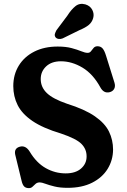

<svg xmlns="http://www.w3.org/2000/svg" viewBox="-20 -953 656 990"><path d="M328.5 15.5Q289.5 15.5 261 8.5Q232.5 1.5 213.8 -5.5Q195 -12.5 185.5 -12.5Q172 -12.5 163.8 -5.2Q155.5 2 148 9.5Q140.5 17 129 17Q112.5 17 104 7.8Q95.5 -1.5 91 -22L58.5 -155.5Q51.5 -188 82 -196.5Q112 -205 133 -171.5Q167.5 -113.5 215.8 -86.2Q264 -59 318.5 -59Q369.5 -59 398 -84Q426.5 -109 426.5 -146Q427 -183.5 400.2 -210.8Q373.5 -238 294.5 -264.5Q201 -292.5 147.2 -329.2Q93.5 -366 71 -411Q48.5 -456 48.5 -509Q48.5 -568.5 77 -614.8Q105.5 -661 157 -687Q208.5 -713 277.5 -713Q319.5 -713 349.2 -705Q379 -697 398.8 -688.8Q418.5 -680.5 432 -680.5Q443 -680.5 449.2 -689Q455.5 -697.5 462.8 -706Q470 -714.5 483 -714.5Q498.5 -714.5 508.5 -703.8Q518.5 -693 527 -665L570 -527.5Q576 -508.5 568.8 -495Q561.5 -481.5 544.5 -477.5Q515 -470.5 497.5 -502.5Q459.5 -572 405 -604.5Q350.5 -637 294 -637Q246 -637 218 -610.8Q190 -584.5 190 -545.5Q190 -503.5 221.5 -473.2Q253 -443 324.5 -418.5Q417 -389.5 469 -353.5Q521 -317.5 542 -274.5Q563 -231.5 563 -181.5Q562.5 -127 535 -82.2Q507.5 -37.5 455.2 -11Q403 15.5 328.5 15.5ZM327.5 -872.5Q347.5 -904 369 -921.2Q390.5 -938.5 420 -930.5Q445 -923 455.8 -902.2Q466.5 -881.5 460.5 -860Q454.5 -838.5 437.8 -824.5Q421 -810.5 390.5 -798L303 -755Q293 -751 282.8 -752.2Q272.5 -753.5 266.5 -760.5Q260.5 -769 263 -778Q265.5 -787 271 -797Z"/></svg>

Font: Fraunces 9pt S100 SemiBold
Style: Regular
Weight: 600
Version: Version 1.000; ttfautohint (v1.8.3)